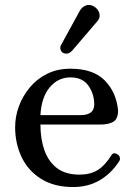

<svg xmlns="http://www.w3.org/2000/svg" viewBox="-20 -742 542 774"><path d="M275 12Q198 12 145.5 -21Q93 -54 67 -109Q41 -164 41 -229Q41 -273 56.5 -314.5Q72 -356 101 -390.5Q130 -425 171 -445Q212 -465 264 -465Q356 -465 402.5 -417.5Q449 -370 456 -297Q456 -262 436.5 -251Q417 -240 386 -240H143Q143 -182 159 -136.5Q175 -91 209.5 -64.5Q244 -38 301 -38Q343 -38 373 -56Q403 -74 431 -119Q439 -129 453 -120Q461 -116 463 -107.5Q465 -99 461 -93Q430 -44 383 -16Q336 12 275 12ZM143 -278H306Q330 -278 344.5 -287.5Q359 -297 360 -320Q360 -363 336.5 -396.5Q313 -430 264 -430Q214 -430 180.5 -390Q147 -350 143 -278ZM234 -529Q227 -533 224 -542.5Q221 -552 227 -562L302 -699Q310 -713 325 -719.5Q340 -726 357 -717Q374 -708 380 -690Q386 -672 373 -657L271 -538Q261 -527 251 -526Q241 -525 234 -529Z"/></svg>

Font: Alice
Style: Regular
Weight: 400
Designer: Ksenia Yerulevich
Foundry: Cyreal (http://www.cyreal.org/)
Version: Version 2.003; ttfautohint (v1.8.3)